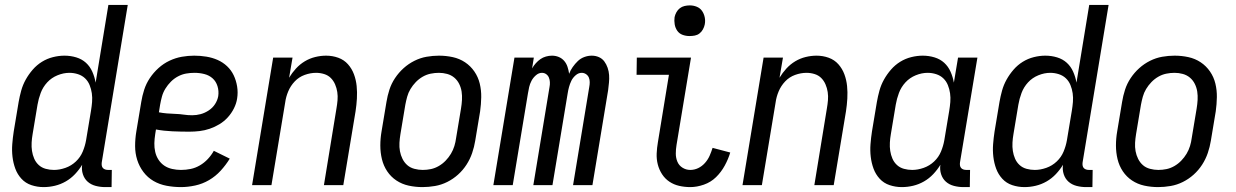

<svg xmlns="http://www.w3.org/2000/svg" viewBox="-20 -755 5040 783"><path d="M158 8Q132 8 108 0Q84 -8 67.5 -26Q51 -44 42.5 -67Q34 -90 31 -115.5Q28 -141 30 -167Q32 -193 36 -219L56 -339Q60 -362 66.5 -385.5Q73 -409 85 -430.5Q97 -452 113.5 -471Q130 -490 151 -503Q172 -516 196 -522Q220 -528 243 -528Q268 -528 291 -521Q314 -514 330.5 -499Q347 -484 356.5 -462.5Q366 -441 370 -418L422 -735H501L395 -93Q394 -86 395 -80Q396 -74 399.5 -70Q403 -66 408.5 -64Q414 -62 421 -62H436L435 8H409Q389 8 370 3Q351 -2 337.5 -14Q324 -26 318 -44.5Q312 -63 315 -83Q303 -63 286 -45Q269 -27 248 -15Q227 -3 204 2.5Q181 8 158 8ZM200 -62Q223 -62 247 -70.5Q271 -79 289.5 -96.5Q308 -114 317.5 -137Q327 -160 331 -183L351 -303Q354 -321 355.5 -339Q357 -357 354.5 -374.5Q352 -392 345.5 -408Q339 -424 327 -435.5Q315 -447 298 -452.5Q281 -458 263 -458Q239 -458 214.5 -448Q190 -438 172.5 -419Q155 -400 146 -376Q137 -352 133 -328L113 -208Q110 -191 109 -173.5Q108 -156 110.5 -139.5Q113 -123 119.5 -108Q126 -93 138 -82Q150 -71 166.5 -66.5Q183 -62 200 -62Z M718 8Q688 8 659 2.5Q630 -3 606 -17Q582 -31 565 -53.5Q548 -76 539.5 -103Q531 -130 531 -159.5Q531 -189 536 -219L556 -339Q560 -364 568 -389Q576 -414 591 -436.5Q606 -459 626.5 -477.5Q647 -496 671.5 -507.5Q696 -519 721.5 -523.5Q747 -528 772 -528Q797 -528 821.5 -524Q846 -520 867.5 -510.5Q889 -501 906 -485Q923 -469 933 -448Q943 -427 947 -402.5Q951 -378 947 -353Q944 -333 934 -313Q924 -293 909 -276.5Q894 -260 875 -248.5Q856 -237 835.5 -230Q815 -223 794 -220.5Q773 -218 752 -218Q718 -218 683 -219.5Q648 -221 616 -227L613 -208Q610 -189 609.5 -171Q609 -153 613 -135.5Q617 -118 626.5 -103.5Q636 -89 650 -79.5Q664 -70 682 -66Q700 -62 718 -62Q738 -62 757.5 -66Q777 -70 795 -80.5Q813 -91 827.5 -106.5Q842 -122 852 -140L917 -108Q901 -82 880 -59Q859 -36 832.5 -20.5Q806 -5 776 1.5Q746 8 718 8ZM764 -285Q781 -285 798 -289.5Q815 -294 831 -304.5Q847 -315 857 -330.5Q867 -346 870 -363Q873 -384 867 -403.5Q861 -423 847 -435.5Q833 -448 813.5 -453Q794 -458 773 -458Q756 -458 739 -455Q722 -452 706 -443.5Q690 -435 677 -422Q664 -409 654.5 -393.5Q645 -378 640.5 -361.5Q636 -345 633 -328L628 -297Q643 -294 660.5 -292.5Q678 -291 695.5 -290.5Q713 -290 729.5 -287.5Q746 -285 764 -285Z M1008 0 1094 -520H1173L1159 -438Q1171 -458 1187 -475.5Q1203 -493 1223 -505Q1243 -517 1265.5 -522.5Q1288 -528 1310 -528Q1336 -528 1359.5 -519.5Q1383 -511 1399 -493Q1415 -475 1423.5 -452Q1432 -429 1434.5 -404Q1437 -379 1435.5 -353Q1434 -327 1430 -301L1380 0H1301L1352 -312Q1355 -329 1356.5 -346Q1358 -363 1355.5 -379.5Q1353 -396 1346.5 -411Q1340 -426 1329 -437Q1318 -448 1302 -453Q1286 -458 1269 -458Q1246 -458 1222.5 -449.5Q1199 -441 1182 -423Q1165 -405 1155.5 -382.5Q1146 -360 1143 -337L1087 0Z M1703 8Q1674 8 1646.5 2Q1619 -4 1596.5 -19Q1574 -34 1559 -56.5Q1544 -79 1537.5 -106Q1531 -133 1531 -161.5Q1531 -190 1536 -219L1556 -339Q1560 -364 1568 -389Q1576 -414 1591 -436.5Q1606 -459 1626 -477Q1646 -495 1670 -507Q1694 -519 1719.5 -523.5Q1745 -528 1770 -528Q1799 -528 1826.5 -522Q1854 -516 1876.5 -501Q1899 -486 1914.5 -463.5Q1930 -441 1936.5 -414Q1943 -387 1942.5 -358.5Q1942 -330 1938 -301L1918 -181Q1914 -156 1905.5 -131Q1897 -106 1882.5 -83.5Q1868 -61 1848 -43Q1828 -25 1804 -13Q1780 -1 1754 3.5Q1728 8 1703 8ZM1704 -62Q1721 -62 1737.5 -65.5Q1754 -69 1769.5 -78Q1785 -87 1797.5 -100Q1810 -113 1819 -128Q1828 -143 1833 -159.5Q1838 -176 1840 -192L1860 -312Q1863 -330 1864 -347.5Q1865 -365 1862.5 -381.5Q1860 -398 1852.5 -413Q1845 -428 1832.5 -438.5Q1820 -449 1803.5 -453.5Q1787 -458 1770 -458Q1753 -458 1736 -454.5Q1719 -451 1703.5 -442Q1688 -433 1675.5 -420Q1663 -407 1654 -392Q1645 -377 1640.5 -360.5Q1636 -344 1633 -328L1613 -208Q1610 -190 1609 -172.5Q1608 -155 1611 -138.5Q1614 -122 1621.5 -107Q1629 -92 1641 -81.5Q1653 -71 1670 -66.5Q1687 -62 1704 -62Z M1992 0 2078 -520H2157L2150 -476Q2156 -487 2165 -497Q2174 -507 2184 -514Q2194 -521 2206.5 -524.5Q2219 -528 2231 -528Q2246 -528 2259 -522.5Q2272 -517 2281 -506.5Q2290 -496 2294.5 -482Q2299 -468 2301 -454Q2306 -468 2315.5 -481.5Q2325 -495 2336.5 -506Q2348 -517 2363 -522.5Q2378 -528 2393 -528Q2409 -528 2422.5 -522Q2436 -516 2444.5 -504.5Q2453 -493 2458 -478.5Q2463 -464 2464 -449Q2465 -434 2463.5 -418.5Q2462 -403 2460 -387L2396 0H2317L2383 -400Q2385 -410 2385 -420Q2385 -430 2381.5 -438.5Q2378 -447 2370 -452.5Q2362 -458 2352 -458Q2339 -458 2327.5 -448Q2316 -438 2310 -425.5Q2304 -413 2300.5 -400Q2297 -387 2295 -374L2233 0H2155L2221 -400Q2223 -410 2222.5 -420Q2222 -430 2218.5 -438.5Q2215 -447 2207.5 -452.5Q2200 -458 2190 -458Q2177 -458 2165.5 -448Q2154 -438 2147.5 -425.5Q2141 -413 2138 -400Q2135 -387 2133 -374L2071 0Z M2795 8Q2772 8 2750 3Q2728 -2 2710 -14Q2692 -26 2680 -44.5Q2668 -63 2662.5 -84.5Q2657 -106 2658 -129Q2659 -152 2663 -175L2708 -450H2576L2577 -520H2798L2739 -164Q2736 -146 2736 -128.5Q2736 -111 2742.5 -95.5Q2749 -80 2763.5 -71Q2778 -62 2795 -62Q2812 -62 2827.5 -69.5Q2843 -77 2855 -90.5Q2867 -104 2874 -120Q2881 -136 2886 -152L2958 -133Q2950 -106 2935.5 -79.5Q2921 -53 2900 -32.5Q2879 -12 2850.5 -2Q2822 8 2795 8ZM2792 -608Q2777 -608 2763.5 -613Q2750 -618 2742 -629.5Q2734 -641 2731.5 -655.5Q2729 -670 2731 -685Q2733 -695 2738.5 -705Q2744 -715 2752.5 -721.5Q2761 -728 2771.5 -730.5Q2782 -733 2793 -733Q2808 -733 2821.5 -727.5Q2835 -722 2843 -710.5Q2851 -699 2854 -684.5Q2857 -670 2854 -655Q2852 -645 2846.5 -635Q2841 -625 2832.5 -618.5Q2824 -612 2813.5 -610Q2803 -608 2792 -608Z M3008 0 3094 -520H3173L3159 -438Q3171 -458 3187 -475.5Q3203 -493 3223 -505Q3243 -517 3265.5 -522.5Q3288 -528 3310 -528Q3336 -528 3359.5 -519.5Q3383 -511 3399 -493Q3415 -475 3423.5 -452Q3432 -429 3434.5 -404Q3437 -379 3435.5 -353Q3434 -327 3430 -301L3380 0H3301L3352 -312Q3355 -329 3356.5 -346Q3358 -363 3355.5 -379.5Q3353 -396 3346.5 -411Q3340 -426 3329 -437Q3318 -448 3302 -453Q3286 -458 3269 -458Q3246 -458 3222.5 -449.5Q3199 -441 3182 -423Q3165 -405 3155.5 -382.5Q3146 -360 3143 -337L3087 0Z M3658 8Q3632 8 3608 0Q3584 -8 3567.5 -26Q3551 -44 3542.5 -67Q3534 -90 3531 -115.5Q3528 -141 3530 -167Q3532 -193 3536 -219L3556 -339Q3560 -362 3566.5 -385.5Q3573 -409 3585 -430.5Q3597 -452 3613.5 -471Q3630 -490 3651 -503Q3672 -516 3696 -522Q3720 -528 3743 -528Q3768 -528 3791 -521Q3814 -514 3830.5 -499Q3847 -484 3856.5 -462.5Q3866 -441 3870 -418L3887 -520H3966L3895 -93Q3894 -86 3895 -80Q3896 -74 3899.5 -70Q3903 -66 3908.5 -64Q3914 -62 3921 -62H3936L3935 8H3909Q3889 8 3870 3Q3851 -2 3837.5 -14Q3824 -26 3818 -44.5Q3812 -63 3815 -83Q3803 -63 3786 -45Q3769 -27 3748 -15Q3727 -3 3704 2.5Q3681 8 3658 8ZM3700 -62Q3723 -62 3747 -70.5Q3771 -79 3789.5 -96.5Q3808 -114 3817.5 -137Q3827 -160 3831 -183L3851 -303Q3854 -321 3855.5 -339Q3857 -357 3854.5 -374.5Q3852 -392 3845.5 -408Q3839 -424 3827 -435.5Q3815 -447 3798 -452.5Q3781 -458 3763 -458Q3739 -458 3714.5 -448Q3690 -438 3672.5 -419Q3655 -400 3646 -376Q3637 -352 3633 -328L3613 -208Q3610 -191 3609 -173.5Q3608 -156 3610.5 -139.5Q3613 -123 3619.5 -108Q3626 -93 3638 -82Q3650 -71 3666.5 -66.5Q3683 -62 3700 -62Z M4158 8Q4132 8 4108 0Q4084 -8 4067.5 -26Q4051 -44 4042.5 -67Q4034 -90 4031 -115.5Q4028 -141 4030 -167Q4032 -193 4036 -219L4056 -339Q4060 -362 4066.5 -385.5Q4073 -409 4085 -430.5Q4097 -452 4113.5 -471Q4130 -490 4151 -503Q4172 -516 4196 -522Q4220 -528 4243 -528Q4268 -528 4291 -521Q4314 -514 4330.5 -499Q4347 -484 4356.5 -462.5Q4366 -441 4370 -418L4422 -735H4501L4395 -93Q4394 -86 4395 -80Q4396 -74 4399.5 -70Q4403 -66 4408.5 -64Q4414 -62 4421 -62H4436L4435 8H4409Q4389 8 4370 3Q4351 -2 4337.5 -14Q4324 -26 4318 -44.5Q4312 -63 4315 -83Q4303 -63 4286 -45Q4269 -27 4248 -15Q4227 -3 4204 2.5Q4181 8 4158 8ZM4200 -62Q4223 -62 4247 -70.5Q4271 -79 4289.5 -96.5Q4308 -114 4317.5 -137Q4327 -160 4331 -183L4351 -303Q4354 -321 4355.5 -339Q4357 -357 4354.5 -374.5Q4352 -392 4345.5 -408Q4339 -424 4327 -435.5Q4315 -447 4298 -452.5Q4281 -458 4263 -458Q4239 -458 4214.5 -448Q4190 -438 4172.5 -419Q4155 -400 4146 -376Q4137 -352 4133 -328L4113 -208Q4110 -191 4109 -173.5Q4108 -156 4110.5 -139.5Q4113 -123 4119.5 -108Q4126 -93 4138 -82Q4150 -71 4166.5 -66.5Q4183 -62 4200 -62Z M4703 8Q4674 8 4646.5 2Q4619 -4 4596.5 -19Q4574 -34 4559 -56.5Q4544 -79 4537.5 -106Q4531 -133 4531 -161.5Q4531 -190 4536 -219L4556 -339Q4560 -364 4568 -389Q4576 -414 4591 -436.5Q4606 -459 4626 -477Q4646 -495 4670 -507Q4694 -519 4719.5 -523.5Q4745 -528 4770 -528Q4799 -528 4826.5 -522Q4854 -516 4876.5 -501Q4899 -486 4914.5 -463.5Q4930 -441 4936.5 -414Q4943 -387 4942.5 -358.5Q4942 -330 4938 -301L4918 -181Q4914 -156 4905.5 -131Q4897 -106 4882.5 -83.5Q4868 -61 4848 -43Q4828 -25 4804 -13Q4780 -1 4754 3.5Q4728 8 4703 8ZM4704 -62Q4721 -62 4737.5 -65.5Q4754 -69 4769.5 -78Q4785 -87 4797.5 -100Q4810 -113 4819 -128Q4828 -143 4833 -159.5Q4838 -176 4840 -192L4860 -312Q4863 -330 4864 -347.5Q4865 -365 4862.5 -381.5Q4860 -398 4852.5 -413Q4845 -428 4832.5 -438.5Q4820 -449 4803.5 -453.5Q4787 -458 4770 -458Q4753 -458 4736 -454.5Q4719 -451 4703.5 -442Q4688 -433 4675.5 -420Q4663 -407 4654 -392Q4645 -377 4640.5 -360.5Q4636 -344 4633 -328L4613 -208Q4610 -190 4609 -172.5Q4608 -155 4611 -138.5Q4614 -122 4621.5 -107Q4629 -92 4641 -81.5Q4653 -71 4670 -66.5Q4687 -62 4704 -62Z"/></svg>

Font: Iosevka Curly
Style: Italic
Weight: 400
Italic angle: -9°
Monospace: yes
Designer: Belleve Invis
Foundry: Belleve Invis
Version: Version 22.1.2; ttfautohint (v1.8.4)